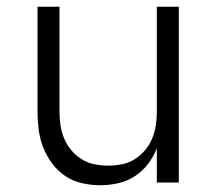

<svg xmlns="http://www.w3.org/2000/svg" viewBox="-20 -540 640 568"><path d="M277 8Q250 8 223 2Q196 -4 173.5 -19Q151 -34 134.5 -56Q118 -78 108 -103.5Q98 -129 94.5 -156Q91 -183 91 -210V-520H156V-210Q156 -190 159 -169.5Q162 -149 170 -130Q178 -111 191 -95.5Q204 -80 221.5 -69Q239 -58 259.5 -54Q280 -50 300 -50Q320 -50 340.5 -54Q361 -58 378.5 -69Q396 -80 409 -95.5Q422 -111 430 -130Q438 -149 441 -169.5Q444 -190 444 -210V-520H509V0H444V-101Q434 -76 417.5 -54.5Q401 -33 378.5 -18.5Q356 -4 329.5 2Q303 8 277 8Z"/></svg>

Font: Iosevka Aile Light
Style: Regular
Weight: 300
Designer: Belleve Invis
Foundry: Belleve Invis
Version: Version 27.3.5; ttfautohint (v1.8.4)